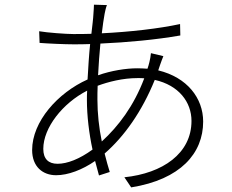

<svg xmlns="http://www.w3.org/2000/svg" viewBox="-20 -769 996 824"><path d="M416.9 -161.9C404.8 -219.8 398.1 -283 398.1 -340.9C398.1 -360.1 398.1 -380 399.1 -400.9C445.3 -418 507.1 -433.9 571 -433.9C579.9 -433.9 590.2 -433.9 599.1 -432.9C554 -313.9 489 -228 416.9 -161.9ZM226.9 -66.1C187.9 -66.1 165.8 -87 165.8 -130C165.8 -220.9 248.9 -326 354 -380C353 -366.1 353 -353 353 -339.1C353 -272 362.2 -196 377.1 -127.1C321 -86.3 268.8 -66.1 226.9 -66.1ZM666.9 -490.1C671.9 -503.2 676.1 -517 681.1 -528.1L627.8 -540.8C626.8 -528.8 623.9 -513.1 621.1 -502.1C619 -492.2 615.8 -483 612.9 -474.1C598 -475.1 583.8 -475.9 568.9 -475.9C521 -475.9 457 -465.9 400.9 -446C403.1 -492.9 407 -540.1 410.9 -582C525.9 -587 650.9 -598.7 753.9 -616.8L752.8 -665.8C660.9 -646 538 -632.1 416.9 -626.1C420.8 -660.2 425.1 -687.9 429 -709.9C431.1 -720.9 435 -738.3 438.9 -747.2L383.2 -748.9C383.2 -740.1 382.1 -724.8 381 -709.9C380 -687.9 376.1 -659.1 372.2 -623.9C346.2 -622.9 320 -622.9 294 -622.9C264.2 -622.9 182.2 -628.9 148.1 -634.9L149.9 -584.9C185 -582 258.9 -578.8 294 -578.8C317.1 -578.8 342 -578.8 366.8 -579.9C361.9 -533 358.7 -479.8 355.8 -427.9C228 -370.7 117.9 -247.2 117.9 -125C117.9 -54 163 -17 220.9 -17C272 -17 333.1 -40.1 388.1 -78.1C394.2 -55 399.9 -34.1 404.8 -16L451 -30.9C443.9 -54 436.1 -81 429 -110.1C513.1 -183.2 589.1 -290.1 644.2 -426.1C747.2 -403.1 801.8 -331 801.8 -250C801.8 -110.1 677.9 -25.2 513.8 -8.2L543 35.2C755 1.1 851.9 -111.2 851.9 -247.2C851.9 -348 783 -437.1 659.1 -467Z"/></svg>

Font: Karasuma Gothic
Style: Light
Weight: 300
Designer: Rasmus Andersson / Ryoko Nishizuka
Foundry: rsms
Version: Version 1.00